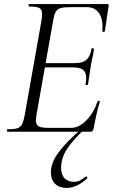

<svg xmlns="http://www.w3.org/2000/svg" viewBox="-20 -645 554 940"><path d="M16 -12Q49 -12 64.5 -17Q80 -22 87.5 -36Q95 -50 101 -81L183 -544Q186 -564 186 -576Q186 -598 173 -605.5Q160 -613 123 -613Q120 -613 120 -619Q120 -625 123 -625H506Q514 -625 512 -616L503 -559Q499 -523 493 -492Q492 -488 486 -489Q480 -490 481 -493Q482 -501 482 -516Q482 -559 462 -584.5Q442 -610 405 -610H323Q291 -610 275.5 -605Q260 -600 252.5 -586.5Q245 -573 240 -543L159 -85Q156 -67 156 -55Q156 -34 169 -26.5Q182 -19 219 -19H329Q366 -19 402 -55Q438 -91 458 -149Q459 -152 464.5 -151Q470 -150 469 -147Q454 -100 438 -15Q436 -7 432.5 -3.5Q429 0 422 0H16Q14 0 14 -6Q14 -12 16 -12ZM399 -233Q402 -250 402 -263Q402 -291 387 -303Q372 -315 338 -315H174L177 -336H345Q384 -336 402.5 -351.5Q421 -367 428 -406Q428 -409 434 -409Q436 -409 438.5 -407.5Q441 -406 440 -404Q436 -376 431 -356L425 -325L419 -286Q419 -283 411 -232Q410 -228 404 -228.5Q398 -229 399 -233ZM229 199Q229 193 231 177Q239 134 277.5 87Q316 40 379 -14L388 -7Q343 36 315.5 73.5Q288 111 282 148Q279 163 279 176Q279 208 295 226.5Q311 245 341 245Q359 245 371.5 238.5Q384 232 400 219H401Q404 219 406.5 222.5Q409 226 407 228Q357 275 306 275Q270 275 249.5 254.5Q229 234 229 199Z"/></svg>

Font: Cormorant Garamond
Style: Italic
Weight: 400
Italic angle: -10°
Designer: Christian Thalmann (Catharsis Fonts)
Foundry: Catharsis Fonts
Version: Version 4.000